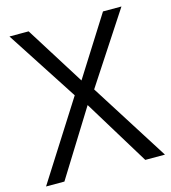

<svg xmlns="http://www.w3.org/2000/svg" viewBox="-107 -801 791 888"><g transform="rotate(-15 288.5 -357.0)"><path d="M573.2 0H479L287.1 -314L91.8 0H3.9L241.2 -373L20 -713.9H111.8L289.1 -431.2L467.8 -713.9H556.2L335 -376Z"/></g></svg>

Font: OpenSans
Style: Regular
Weight: 400
Foundry: Ascender Corporation
Version: Version 1.10